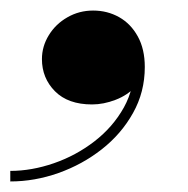

<svg xmlns="http://www.w3.org/2000/svg" viewBox="-54 -188 356 364"><path d="M-34.5 156V136Q6 136 48 121.5Q90 107 125 80Q160 53 180.8 15.8Q201.5 -21.5 200 -66.5H219Q219 -41.5 203.5 -24.5Q188 -7.5 165.2 1.2Q142.5 10 120.5 10Q75 10 50.2 -15Q25.5 -40 25.5 -76Q25.5 -100 38.5 -121.2Q51.5 -142.5 73.8 -155.2Q96 -168 122.5 -168Q149.5 -168 171.8 -155.5Q194 -143 207.2 -119Q220.5 -95 220.5 -61Q220.5 -13.5 198.2 26.2Q176 66 139 95Q102 124 56.8 140Q11.5 156 -34.5 156Z"/></svg>

Font: Bodoni Moda
Style: Bold Italic
Weight: 700
Italic angle: -13°
Version: Version 2.004